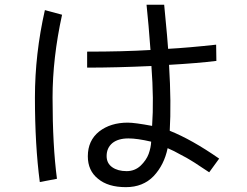

<svg xmlns="http://www.w3.org/2000/svg" viewBox="-20 -770 1040 808"><path d="M127 -359.4Q127 -543 168.9 -727.5Q193.4 -720.7 241.2 -708Q201.2 -525.4 201.2 -359.4Q201.2 -157.2 219.7 -17.6Q195.3 -12.7 147.5 -3.9Q127 -159.2 127 -359.4ZM349.6 -112.3Q349.6 -178.7 397.5 -216.8Q445.3 -253.9 517.6 -253.9Q546.9 -253.9 620.1 -240.2Q627.9 -350.6 617.2 -492.2Q469.7 -485.4 346.7 -485.4Q346.7 -507.8 346.7 -552.7Q497.1 -552.7 613.3 -559.6Q605.5 -667 596.7 -750Q621.1 -750 670.9 -750Q686.5 -587.9 687.5 -564.5Q774.4 -569.3 889.6 -582Q889.6 -559.6 890.6 -513.7Q811.5 -503.9 691.4 -497.1Q701.2 -335 694.3 -219.7Q787.1 -182.6 902.3 -102.5Q888.7 -83 860.4 -44.9Q855.5 -47.9 826.2 -67.4Q795.9 -87.9 782.2 -95.7Q768.6 -104.5 740.2 -119.1Q712.9 -134.8 685.5 -146.5Q670.9 -76.2 627 -29.3Q582 17.6 509.8 17.6Q434.6 17.6 392.6 -17.6Q349.6 -51.8 349.6 -112.3ZM428.7 -113.3Q428.7 -83 452.1 -66.4Q475.6 -49.8 512.7 -49.8Q546.9 -49.8 571.3 -72.3Q595.7 -95.7 605.5 -122.1Q615.2 -149.4 616.2 -173.8Q557.6 -187.5 520.5 -187.5Q477.5 -187.5 453.1 -168Q428.7 -147.5 428.7 -113.3Z"/></svg>

Font: Gothic A1
Style: Regular
Weight: 400
Designer: HanYang I&C Co.,Ltd.
Version: Version 2.50